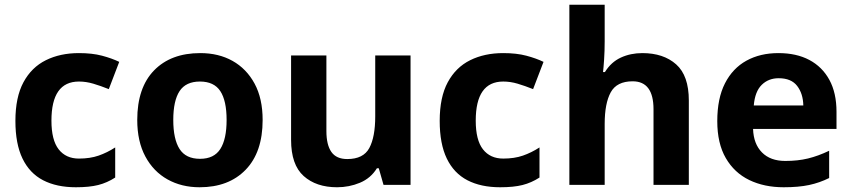

<svg xmlns="http://www.w3.org/2000/svg" viewBox="-20 -780 3592 810"><path d="M300 10Q219 10 162 -19.5Q105 -49 75 -111Q45 -173 45 -270Q45 -370 79 -433Q113 -496 173.5 -526Q234 -556 313 -556Q369 -556 410.5 -545Q452 -534 483 -519L439 -404Q404 -418 373.5 -427Q343 -436 313 -436Q197 -436 197 -271Q197 -189 227.5 -150Q258 -111 313 -111Q360 -111 396 -123.5Q432 -136 466 -158V-31Q432 -9 394.5 0.5Q357 10 300 10Z M1088 -273.7Q1088 -138 1016.5 -64Q945 10 822 10Q746.1 10 686.8 -23.1Q627.4 -56.2 593.2 -119.8Q559 -183.4 559 -274Q559 -410 630 -483Q701 -556 825 -556Q902.4 -556 961.2 -523Q1020 -490 1054 -427.3Q1088 -364.5 1088 -273.7ZM711 -274Q711 -193 737.5 -151.5Q764 -110 823.9 -110Q883 -110 909.5 -151.5Q936 -193 936 -274Q936 -355 909.5 -395.5Q883 -436 823.5 -436Q764 -436 737.5 -395.5Q711 -355 711 -274Z M1712 -546V0H1598L1578 -70H1570Q1544 -28 1498.5 -9Q1453 10 1402 10Q1314 10 1261 -37.5Q1208 -85 1208 -190V-546H1357V-227Q1357 -169 1378 -139Q1399 -109 1445 -109Q1513 -109 1538 -155.5Q1563 -202 1563 -289V-546Z M2090 10Q2009 10 1952 -19.5Q1895 -49 1865 -111Q1835 -173 1835 -270Q1835 -370 1869 -433Q1903 -496 1963.5 -526Q2024 -556 2103 -556Q2159 -556 2200.5 -545Q2242 -534 2273 -519L2229 -404Q2194 -418 2163.5 -427Q2133 -436 2103 -436Q1987 -436 1987 -271Q1987 -189 2017.5 -150Q2048 -111 2103 -111Q2150 -111 2186 -123.5Q2222 -136 2256 -158V-31Q2222 -9 2184.5 0.5Q2147 10 2090 10Z M2531 -605Q2531 -565 2528.5 -528Q2526 -491 2524 -476H2532Q2558 -518 2599 -537Q2640 -556 2690 -556Q2779 -556 2832.5 -508.5Q2886 -461 2886 -356V0H2737V-319Q2737 -437 2649 -437Q2582 -437 2556.5 -390.5Q2531 -344 2531 -257V0H2382V-760H2531Z M3264 -556Q3340 -556 3394.5 -527Q3449 -498 3479 -443Q3509 -388 3509 -308V-236H3157Q3159 -173 3194.5 -137Q3230 -101 3293 -101Q3346 -101 3389 -111.5Q3432 -122 3478 -144V-29Q3438 -9 3393.5 0.5Q3349 10 3286 10Q3204 10 3141 -20.5Q3078 -51 3042 -113Q3006 -175 3006 -269Q3006 -365 3038.5 -428.5Q3071 -492 3129 -524Q3187 -556 3264 -556ZM3265 -450Q3222 -450 3193.5 -422Q3165 -394 3160 -335H3369Q3368 -385 3343 -417.5Q3318 -450 3265 -450Z"/></svg>

Font: Noto Sans New Tai Lue
Style: Regular
Weight: 400
Designer: Monotype Design Team
Foundry: Monotype Imaging Inc.
Version: Version 2.003